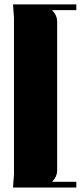

<svg xmlns="http://www.w3.org/2000/svg" viewBox="-20 -763 377 875"><path d="M39.3 -743H327.8V-716.8H218.5V-715Q240.4 -693.2 240.4 -664.3V13.1Q240.4 42 218.5 63.8V65.6H327.8V91.8H39.3L43.7 30.6V-681.8Z"/></svg>

Font: Wabroye
Style: Medium
Weight: 500
Designer: gluk
Foundry: gluk
Version: Version 0.14